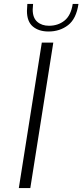

<svg xmlns="http://www.w3.org/2000/svg" viewBox="-20 -949 416 969"><path d="M191 -734H249L133 0H75ZM116 -894Q116 -903 118 -929H147Q145 -909 145 -901Q145 -859 168 -839Q191 -819 227 -819Q273 -819 305.5 -845Q338 -871 347 -929H376Q365 -854 323.5 -822Q282 -790 225 -790Q176 -790 146 -815Q116 -840 116 -894Z"/></svg>

Font: Exo Light
Style: Italic
Weight: 300
Italic angle: -9°
Designer: Natanael Gama
Foundry: Natanael Gama
Version: Version 1.500; ttfautohint (v1.6)